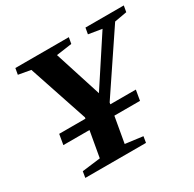

<svg xmlns="http://www.w3.org/2000/svg" viewBox="-145 -810 978 966"><g transform="rotate(-30 344.0 -327.5)"><path d="M379.9 -257.8H528.3L518.1 -198.2H369.1L342.8 -48.8L444.3 -35.6L438.5 0H85.9L91.8 -35.6L198.2 -48.8L224.6 -198.2H72.8L83 -257.8H235.4L236.8 -264.6L122.6 -606.4L51.3 -619.1L57.6 -654.8H368.2L361.8 -619.1L271.5 -606.4L358.4 -335L536.1 -606.4L458.5 -619.1L464.8 -654.8H687.5L681.2 -619.1L609.4 -606.4L381.8 -267.6Z"/></g></svg>

Font: Liberation Serif
Style: Bold Italic
Weight: 700
Italic angle: -16.333°
Designer: Steve Matteson
Foundry: Ascender Corporation
Version: Version 2.1.5